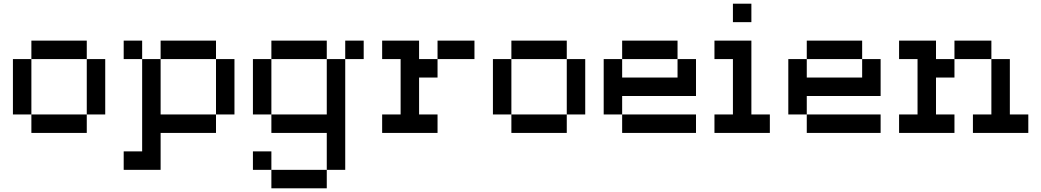

<svg xmlns="http://www.w3.org/2000/svg" viewBox="-20 -720 5640 1040"><path d="M50 -100H150V-400H50ZM150 0H450V-100H150ZM150 -400H450V-500H150ZM450 -100H550V-400H450Z M650 100V200H850V0H1150V-100H1250V-400H1150V-100H850V-400H750V-500H650V-400H750V100ZM850 -400H1150V-500H850Z M1350 100V200H1450V100ZM1350 -100H1450V-400H1350ZM1450 0H1750V200H1850V-400H1750V-500H1450V-400H1750V-100H1450ZM1450 200V300H1750V200ZM1850 -400H1950V-500H1850Z M2050 0H2350V-100H2250V-300H2350V-400H2250V-500H2050V-400H2150V-100H2050ZM2350 -400H2550V-500H2350Z M2650 -100H2750V-400H2650ZM2750 0H3050V-100H2750ZM2750 -400H3050V-500H2750ZM3050 -100H3150V-400H3050Z M3250 -100H3350V0H3750V-100H3350V-200H3750V-400H3650V-500H3350V-400H3250ZM3350 -300V-400H3650V-300Z M3850 0H4150V-100H4050V-500H3850V-400H3950V-100H3850ZM3950 -600H4050V-700H3950Z M4250 -100H4350V0H4750V-100H4350V-200H4750V-400H4650V-500H4350V-400H4250ZM4350 -300V-400H4650V-300Z M4850 0H5150V-100H5050V-300H5150V-400H5050V-500H4850V-400H4950V-100H4850ZM5150 -400H5350V-100H5250V0H5550V-100H5450V-400H5350V-500H5150Z"/></svg>

Font: Connection Serif
Style: Regular
Weight: 400
Version: Version 0.2